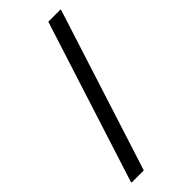

<svg xmlns="http://www.w3.org/2000/svg" viewBox="-242 -709 834 834"><g transform="rotate(-45 175.0 -292.0)"><path d="M18.3 83.3V78.3L256.7 -666.7H331.7V-661.7L93.3 83.3Z"/></g></svg>

Font: Familjen Grotesk GF
Style: Regular
Weight: 400
Designer: Anders Wikstroem, Jonas Baeckman, Matilda Gysing, Kristian Moeller
Foundry: Familjen STHLM AB
Version: Version 2.000; Beta; Release 4; Build 6